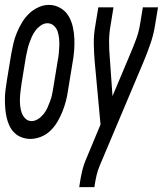

<svg xmlns="http://www.w3.org/2000/svg" viewBox="-34 -560 666 785"><path d="M90 8Q72 8 54.5 1.5Q37 -5 24.5 -17.5Q12 -30 4.5 -46Q-3 -62 -7 -80Q-11 -98 -12.5 -116.5Q-14 -135 -14 -154Q-14 -173 -11.5 -192Q-9 -211 -6 -230L12 -340Q16 -362 21 -383.5Q26 -405 35 -426.5Q44 -448 56 -468Q68 -488 84.5 -504Q101 -520 122.5 -530Q144 -540 166 -540Q191 -540 212.5 -527.5Q234 -515 246 -495Q258 -475 263.5 -451Q269 -427 270 -402Q271 -377 269 -351.5Q267 -326 262 -300L244 -190Q241 -168 235.5 -147Q230 -126 221.5 -104.5Q213 -83 201 -62.5Q189 -42 172.5 -26Q156 -10 134 -1Q112 8 90 8ZM95 -65Q109 -65 122 -73.5Q135 -82 144.5 -94Q154 -106 160 -119.5Q166 -133 171 -146.5Q176 -160 179 -174Q182 -188 184 -202L202 -312Q205 -327 206.5 -342.5Q208 -358 208.5 -373Q209 -388 207.5 -403Q206 -418 201.5 -431.5Q197 -445 186 -455Q175 -465 160 -465Q146 -465 133 -456Q120 -447 111 -435Q102 -423 96 -409.5Q90 -396 85.5 -383Q81 -370 78 -356Q75 -342 72 -328L54 -218Q52 -203 50 -187.5Q48 -172 47.5 -157Q47 -142 48.5 -127.5Q50 -113 54.5 -99.5Q59 -86 69.5 -75.5Q80 -65 95 -65ZM290 205 291 198Q295 169 301.5 141Q308 113 320 86L377 -51L353 -310Q350 -346 349.5 -382.5Q349 -419 356 -457L368 -530H430L418 -456Q412 -423 412 -389Q412 -355 415 -322L426 -167L500 -343Q512 -371 522.5 -399.5Q533 -428 538 -457L550 -530H612L600 -457Q594 -419 581.5 -382.5Q569 -346 554 -310L373 119Q365 138 360.5 158Q356 178 353 198L352 205Z"/></svg>

Font: Iosevka Curly Extended Oblique
Style: Regular
Weight: 400
Width: 7
Italic angle: -9°
Monospace: yes
Designer: Belleve Invis
Foundry: Belleve Invis
Version: Version 11.1.0; ttfautohint (v1.8.3)